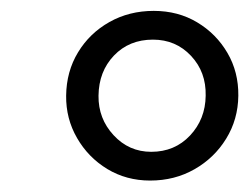

<svg xmlns="http://www.w3.org/2000/svg" viewBox="-20 -812 447 344"><path d="M249 -488.5Q206.5 -488.5 172.2 -509.2Q138 -530 118 -564.8Q98 -599.5 98.5 -640.5Q99 -684 119.8 -718.2Q140.5 -752.5 176 -772.5Q211.5 -792.5 255.5 -792.5Q299 -792.5 333.2 -772Q367.5 -751.5 387.5 -717.2Q407.5 -683 407 -640.5Q406.5 -598 385.2 -563.5Q364 -529 328.5 -508.8Q293 -488.5 249 -488.5ZM251 -540Q293 -540 320.5 -569.2Q348 -598.5 348.5 -640.5Q349.5 -683 322.2 -712Q295 -741 254 -741Q211.5 -741 184.2 -712.5Q157 -684 156.5 -640.5Q156 -599.5 183.5 -569.8Q211 -540 251 -540Z"/></svg>

Font: Merriweather 60pt Medium
Style: Italic
Weight: 500
Italic angle: -7.8°
Version: Version 2.101